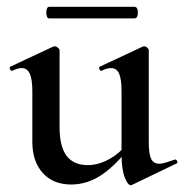

<svg xmlns="http://www.w3.org/2000/svg" viewBox="-20 -531 541 564"><path d="M189 11Q136 11 105.5 -23Q75 -57 75 -114V-263Q75 -298 67.5 -314.5Q60 -331 44 -331Q32 -331 16 -323Q12 -322 9.5 -328Q7 -334 10 -335L136 -394Q139 -395 141 -395Q145 -395 150 -391Q155 -387 155 -384V-157Q155 -101 175.5 -73.5Q196 -46 238 -46Q270 -46 302.5 -64.5Q335 -83 356 -113L362 -101Q324 -49 281 -19Q238 11 189 11ZM417 -384V-113Q417 -79 424 -64.5Q431 -50 448 -50Q456 -50 467 -53.5Q478 -57 493 -62Q497 -64 500 -58.5Q503 -53 499 -51L368 12Q366 13 364 13Q355 13 346 -11Q337 -35 337 -79V-263Q337 -298 330 -314.5Q323 -331 306 -331Q294 -331 278 -323Q274 -322 272 -328Q270 -334 273 -335L399 -394Q401 -395 403 -395Q408 -395 412.5 -391Q417 -387 417 -384ZM124 -477Q119 -477 117 -485.5Q115 -494 117 -502.5Q119 -511 124 -511H375Q382 -511 384 -502.5Q386 -494 384 -485.5Q382 -477 375 -477Z"/></svg>

Font: Cormorant Garamond Light SemiBold
Style: Regular
Weight: 600
Version: Version 4.001